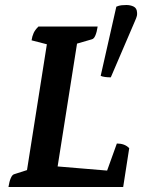

<svg xmlns="http://www.w3.org/2000/svg" viewBox="-20 -747 599 767"><path d="M13.8 0Q17.2 -21.9 22.9 -35.1Q28.5 -48.4 36.1 -50.9L104.7 -72.9L85.5 -52.4L169.6 -585.2L184.4 -565.7L106.1 -585.9Q108.6 -602.6 114.5 -615.4Q120.4 -628.1 133.6 -641H370.1Q366.8 -619.1 361.1 -605.6Q355.4 -592.1 347.4 -590.1L271.7 -568.1L290.3 -589.1L208.6 -71.9L200.6 -82.9L415.9 -64.9L401.5 -47.8L446.8 -173.7Q462 -173.7 474.1 -169.4Q486.2 -165.2 496.2 -155L472.1 0ZM422.6 -438Q410.4 -438 399.4 -439.5Q388.5 -441 382.2 -444L444.7 -720.3Q455.4 -725 465.2 -726Q474.9 -727 484.6 -727Q501.1 -727 513.7 -720.8Q526.4 -714.5 527.4 -698.1Q528.4 -691.1 526.9 -683.9Q525.4 -676.7 518 -660.3Z"/></svg>

Font: Petrona
Style: Italic
Weight: 400
Italic angle: -9°
Designer: Ringo R. Seeber
Foundry: Ringo R. Seeber
Version: Version 2.001; ttfautohint (v1.8.3)